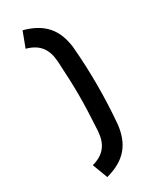

<svg xmlns="http://www.w3.org/2000/svg" viewBox="-260 -947 974 1194"><g transform="rotate(-30 226.5 -350.0)"><path d="M90 68 131 177C271 140 335 60 351 -72C359 -165 363 -259 363 -350C363 -442 359 -535 351 -629C335 -760 271 -840 131 -877L90 -768C179 -744 218 -690 224 -599C230 -500 233 -421 233 -350C233 -280 230 -201 224 -101C218 -11 179 44 90 68Z"/></g></svg>

Font: Finlandica SemiBold
Style: Regular
Weight: 600
Designer: Niklas Ekholm, Juho Hiilivirta, Jaakko Suomalainen
Foundry: Helsinki Type Studio
Version: Version 2.000;Glyphs 3.2 (3202)